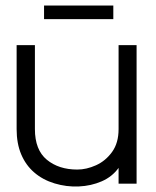

<svg xmlns="http://www.w3.org/2000/svg" viewBox="-20 -663 563 693"><path d="M473 0H408V-57Q385 -25 347 -8.5Q309 8 264.5 10Q220 12 177 -1Q134 -14 103 -41Q73 -67 56.5 -106Q40 -145 40 -197V-500H106V-197Q106 -122 149 -86.5Q192 -51 259 -51Q292 -51 326.5 -66.5Q361 -82 384.5 -114.5Q408 -147 408 -197V-500H473ZM389 -594H139V-643H389Z"/></svg>

Font: Kulim Park Light
Style: Regular
Weight: 300
Designer: Noponies / Dale Sattler
Foundry: Noponies
Version: Version 1.000; ttfautohint (v1.8.3)